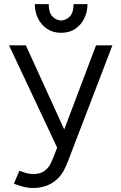

<svg xmlns="http://www.w3.org/2000/svg" viewBox="-20 -914 592 943"><path d="M260.7 -189 24.4 -691.4H106.9L295.4 -278.3L451.7 -691.4H532.2L313.5 -121.1Q303.7 -95.2 291 -72.3Q278.3 -49.3 256.3 -30.3Q233.4 -10.3 204.1 -0.5Q174.8 9.3 145 9.3Q116.7 9.3 92.8 2.7Q68.8 -3.9 48.3 -11.7L75.2 -75.7Q90.3 -69.3 108.2 -64.2Q126 -59.1 145 -59.1Q180.7 -59.1 204.6 -79.6Q219.2 -92.3 227.3 -108.2Q235.4 -124 243.2 -143.6ZM150.9 -893.6H219.2Q219.2 -851.6 238.3 -832.5Q257.3 -813.5 280.3 -813.5Q303.2 -813.5 322.3 -832.5Q341.3 -851.6 341.3 -893.6H409.7Q409.7 -856.4 394.3 -824.5Q378.9 -792.5 350.1 -772.7Q321.3 -752.9 280.3 -752.9Q239.7 -752.9 210.7 -772.7Q181.6 -792.5 166.3 -824.5Q150.9 -856.4 150.9 -893.6Z"/></svg>

Font: Gidole
Style: Regular
Weight: 400
Version: Version 2.100; ttfautohint (v1.8.4.7-5d5b)